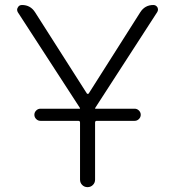

<svg xmlns="http://www.w3.org/2000/svg" viewBox="-20 -774 696 772"><path d="M142.6 -288.1Q132.8 -288.1 125.5 -295.4Q118.2 -302.7 118.2 -312.5Q118.2 -322.3 125.5 -329.6Q132.8 -336.9 142.6 -336.9H300.8Q301.8 -336.9 301.8 -338.4Q301.8 -339.8 300.8 -340.8L51.8 -724.6Q48.8 -729.5 48.8 -735.4Q48.8 -739.3 51.8 -744.1Q56.6 -753.9 68.4 -753.9Q102.5 -753.9 121.1 -724.6L329.1 -398.4Q330.1 -396.5 333 -396.5Q335.9 -396.5 336.9 -398.4L543.9 -724.6Q562.5 -753.9 596.7 -753.9Q607.4 -753.9 613.3 -744.1Q615.2 -739.3 615.2 -735.4Q615.2 -730.5 612.3 -725.6L363.3 -340.8Q362.3 -339.8 362.3 -338.4Q362.3 -336.9 363.3 -336.9H521.5Q531.2 -336.9 538.6 -329.6Q545.9 -322.3 545.9 -312.5Q545.9 -302.7 538.6 -295.4Q531.2 -288.1 521.5 -288.1H369.1Q362.3 -288.1 362.3 -281.2V-51.8Q362.3 -39.1 353.5 -30.3Q344.7 -21.5 332 -21.5Q319.3 -21.5 310.5 -30.3Q301.8 -39.1 301.8 -51.8V-281.2Q301.8 -288.1 294.9 -288.1Z"/></svg>

Font: Gen Jyuu Gothic P Light
Style: Regular
Weight: 200
Designer: [Source Han Sans]
Ryoko NISHIZUKA  (kana & ideographs); Paul D. Hunt (Latin, Greek & Cyrillic); Wenlong ZHANG  (bopomofo
Version: Version 1.002.20150607